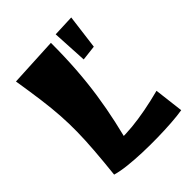

<svg xmlns="http://www.w3.org/2000/svg" viewBox="-217 -900 1022 1022"><g transform="rotate(-45 294.0 -389.5)"><path d="M66 -25Q76 -119 81.5 -191Q87 -263 88 -324.5Q89 -386 85 -447.5Q81 -509 71.5 -580.5Q62 -652 47 -745L324 -759Q324 -654 317.5 -562Q311 -470 298.5 -386Q286 -302 268 -220.5Q250 -139 227 -54ZM561 -15Q525 -9 474.5 -5.5Q424 -2 367.5 -1Q311 0 254.5 -2Q198 -4 149 -9.5Q100 -15 66 -25L117 -143Q211 -128 313 -138Q415 -148 541 -181ZM385 -573 374 -773 496 -778 471 -583Z"/></g></svg>

Font: Marhey
Style: Bold
Weight: 700
Designer: Nur Syamsi & Bustanul Arifin
Foundry: Namelatype
Version: Version 1.000